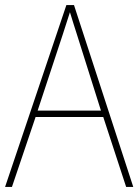

<svg xmlns="http://www.w3.org/2000/svg" viewBox="-20 -735 544 755"><path d="M476 0H504L271 -715H241L0 0H27L120 -275H386ZM282 -601 377 -300H128L227 -600C236 -630 246 -657 255 -687C265 -653 274 -627 282 -601Z"/></svg>

Font: Noto Sans Sinhala UI SemiCondensed Thin
Style: Regular
Weight: 100
Width: 4
Designer: Jelle Bosma - Monotype Design Team
Foundry: Monotype Imaging Inc.
Version: Version 2.006